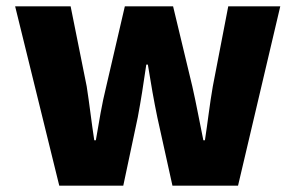

<svg xmlns="http://www.w3.org/2000/svg" viewBox="-20 -589 937 609"><path d="M168 0H371L417 -217C427 -270 435 -322 444 -384H449C459 -322 468 -270 479 -217L527 0H735L869 -569H704L655 -315C645 -258 639 -202 630 -144H625C613 -202 603 -258 590 -315L529 -569H376L317 -315C303 -259 294 -202 284 -144H279C270 -202 264 -258 255 -315L204 -569H28Z"/></svg>

Font: Noto Sans JP Black
Style: Regular
Weight: 900
Designer: Ryoko NISHIZUKA  (kana, bopomofo & ideographs); Paul D. Hunt (Latin, Greek & Cyrillic); Sandoll Communications , Soo-you
Foundry: Adobe
Version: Version 2.002;hotconv 1.0.116;makeotfexe 2.5.65601